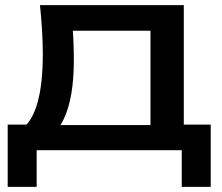

<svg xmlns="http://www.w3.org/2000/svg" viewBox="-20 -586 867 749"><path d="M802 -100V143H689V0H123V143H10V-100H156L192 -98H605L637 -100ZM136 -566H697V-38H567V-526L627 -466H204L260 -510Q265 -466 266.5 -425.5Q268 -385 268 -350Q268 -204 228.5 -121Q189 -38 118 -38L65 -83Q147 -143 147 -375Q147 -420 144 -468.5Q141 -517 136 -566Z"/></svg>

Font: Bounded
Style: Regular
Weight: 400
Designer: Vlad Churkin
Version: Version 1.0